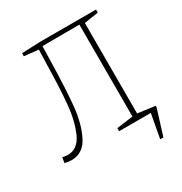

<svg xmlns="http://www.w3.org/2000/svg" viewBox="-195 -834 1076 1138"><g transform="rotate(-30 342.5 -265.0)"><path d="M529 -38 647 -22V-11L593 163H571L601 0H384V-21L496 -36V-665L243 -664L240 -549Q236 -372 225 -261Q214 -150 174.5 -71Q135 8 55 8Q43 8 9 2L15 -35Q37 -30 51 -30Q120 -30 154 -106.5Q188 -183 198 -289Q208 -395 211 -559L214 -657L117 -667V-688L244 -693H626V-672L529 -657Z"/></g></svg>

Font: Bitter Pro ExtraLight
Style: Regular
Weight: 275
Designer: Sol Matas, and Bitter project Authors
Foundry: Sol Matas
Version: Version 1.010